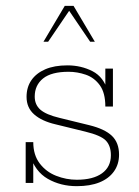

<svg xmlns="http://www.w3.org/2000/svg" viewBox="-20 -628 478 658"><path d="M243 10Q188 10 144 -15Q100 -40 82 -98L94 -105V-1H68V-141H94Q94 -97 116 -68Q138 -39 172.5 -25.5Q207 -12 243 -12Q299 -12 329.5 -34Q360 -56 360 -96Q360 -128 343 -146Q326 -164 272 -177L170 -202Q123 -213 97 -236Q71 -259 71 -296Q71 -329 87.5 -353Q104 -377 135 -390.5Q166 -404 211 -404Q258 -404 297 -384Q336 -364 350 -314L341 -309V-393H367V-263H341Q341 -310 322 -336Q303 -362 274 -372Q245 -382 215 -382Q156 -382 127.5 -359Q99 -336 99 -297Q99 -269 118.5 -252Q138 -235 184 -224L286 -199Q339 -186 363.5 -162.5Q388 -139 388 -98Q388 -65 370.5 -40.5Q353 -16 321 -3Q289 10 243 10ZM129 -485 202 -608H232L305 -485H289L217 -591L145 -485Z"/></svg>

Font: Rokkitt Thin
Style: Regular
Weight: 250
Version: Version 3.103